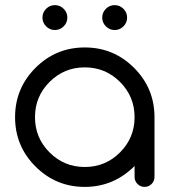

<svg xmlns="http://www.w3.org/2000/svg" viewBox="-20 -733 665 753"><path d="M507.8 -82Q425.8 0 312.5 0Q199.2 0 119.1 -80.1Q39.1 -160.2 39.1 -273.4Q39.1 -386.7 119.1 -466.8Q199.2 -546.9 312.5 -546.9Q425.8 -546.9 505.9 -466.8Q585.9 -386.7 585.9 -273.4V-39.1Q585.9 -22.9 574.5 -11.5Q563 0 546.9 0Q530.8 0 519.3 -11.5Q507.8 -22.9 507.8 -39.1ZM450.7 -411.6Q393.6 -468.8 312.5 -468.8Q231.4 -468.8 174.3 -411.6Q117.2 -354.5 117.2 -273.4Q117.2 -192.4 174.3 -135.3Q231.4 -78.1 312.5 -78.1Q393.6 -78.1 450.7 -135.3Q507.8 -192.4 507.8 -273.4Q507.8 -354.5 450.7 -411.6ZM464.1 -698.5Q478.5 -684.1 478.5 -664.1Q478.5 -644 464.1 -629.6Q449.7 -615.2 429.7 -615.2Q409.7 -615.2 395.3 -629.6Q380.9 -644 380.9 -664.1Q380.9 -684.1 395.3 -698.5Q409.7 -712.9 429.7 -712.9Q449.7 -712.9 464.1 -698.5ZM229.7 -698.5Q244.1 -684.1 244.1 -664.1Q244.1 -644 229.7 -629.6Q215.3 -615.2 195.3 -615.2Q175.3 -615.2 160.9 -629.6Q146.5 -644 146.5 -664.1Q146.5 -684.1 160.9 -698.5Q175.3 -712.9 195.3 -712.9Q215.3 -712.9 229.7 -698.5Z"/></svg>

Font: Comfortaa
Style: Regular
Weight: 400
Designer: Johan Aakerlund
Foundry: Johan Aakerlund
Version: Version 2.001; ttfautohint (v1.4.1)